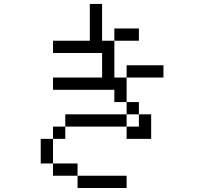

<svg xmlns="http://www.w3.org/2000/svg" viewBox="-20 -895 1040 978"><path d="M625 62.5V0H375V62.5ZM812.5 -500V-562.5H625V-500H562.5V-687.5H500V-875H437.5V-687.5H250V-625H500Q500 -625 500 -500H250V-437.5H562.5V-375H625V-312.5H312.5V-250H250V-187.5H187.5Q187.5 -187.5 187.5 -62.5H250V0H375V-62.5H250Q250 -62.5 250 -187.5H312.5V-250H625V-187.5H750Q750 -187.5 750 -312.5H687.5V-250H625V-312.5H687.5V-375H625Q625 -375 625 -500ZM687.5 -687.5V-750H562.5V-687.5Z"/></svg>

Font: CalcUnifontExMono
Style: Regular
Weight: 500
Version: Version 15.0.06